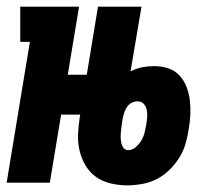

<svg xmlns="http://www.w3.org/2000/svg" viewBox="-29 -550 649 578"><path d="M-9 0 61 -424H32V-530H209L175 -325H297L278 -205H155L121 0ZM353 8Q328 8 303.5 2Q279 -4 260 -17.5Q241 -31 228.5 -52Q216 -73 210.5 -96.5Q205 -120 206 -145.5Q207 -171 211 -196L266 -530H397L364 -335Q381 -344 399 -347.5Q417 -351 435 -351Q457 -351 477 -344.5Q497 -338 511 -323Q525 -308 532.5 -288.5Q540 -269 542.5 -248Q545 -227 544 -205Q543 -183 539 -161Q536 -139 529.5 -117Q523 -95 510.5 -75Q498 -55 480.5 -38Q463 -21 442 -10.5Q421 0 398 4Q375 8 353 8ZM357 -98Q369 -98 379.5 -107Q390 -116 396.5 -127Q403 -138 406 -150Q409 -162 411 -174Q413 -185 414 -196.5Q415 -208 413 -218.5Q411 -229 404 -237Q397 -245 385 -245Q377 -245 368.5 -241Q360 -237 354.5 -229.5Q349 -222 346 -213.5Q343 -205 341 -196L338 -179Q337 -171 336 -163Q335 -155 334.5 -147Q334 -139 334.5 -131.5Q335 -124 337 -116.5Q339 -109 344 -103.5Q349 -98 357 -98Z"/></svg>

Font: Iosevka Slab Heavy Extended
Style: Italic
Weight: 900
Width: 7
Italic angle: -9°
Monospace: yes
Designer: Belleve Invis
Foundry: Belleve Invis
Version: Version 11.1.0; ttfautohint (v1.8.3)